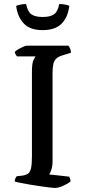

<svg xmlns="http://www.w3.org/2000/svg" viewBox="-20 -930 423 950"><path d="M251 0Q244 0 224.5 -2.5Q205 -5 179.5 -8.5Q154 -12 128.5 -16.5Q103 -21 82.5 -25Q62 -29 53 -32Q53 -40 56 -47Q59 -54 63 -58L90 -61Q110 -64 120 -72Q130 -80 134 -100Q138 -120 138 -158V-574Q138 -618 146 -633.5Q154 -649 156 -651H64Q62 -655 58.5 -659Q55 -663 53 -673Q58 -679 70 -686Q82 -693 94.5 -698.5Q107 -704 113 -704H318Q323 -699 327 -689.5Q331 -680 331 -669L289 -656Q269 -650 258.5 -640Q248 -630 244 -613.5Q240 -597 240 -569V-133Q240 -109 234.5 -91.5Q229 -74 223 -67L322 -56Q324 -54 326.5 -46.5Q329 -39 329 -32Q314 -20 291 -10Q268 0 251 0ZM191 -781Q127 -781 96.5 -815Q66 -849 60 -901Q67 -904 80.5 -907Q94 -910 109 -910Q117 -872 135.5 -859Q154 -846 191 -846Q228 -846 247 -859Q266 -872 273 -910Q291 -910 304 -907Q317 -904 323 -901Q316 -844 284.5 -812.5Q253 -781 191 -781Z"/></svg>

Font: Texturina 12pt
Style: Regular
Weight: 400
Designer: Guillermo Torres Carreño
Foundry: Omnibus-Type
Version: Version 1.002